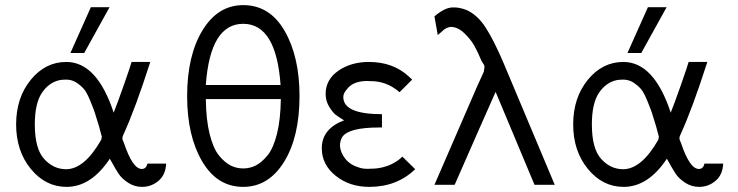

<svg xmlns="http://www.w3.org/2000/svg" viewBox="-20 -722 2884 750"><path d="M255 -515 335 -694H408L309 -515ZM239 -480Q359 -480 424 -282Q439 -319 464.5 -392Q490 -465 494 -480H567Q508 -296 462 -196Q458 -188 458 -182Q458 -176 464 -164Q498 -62 534 -62Q551 -62 556 -83H629Q627 -39 599 -15.5Q571 8 535 8Q505 8 480 -8.5Q455 -25 442.5 -44.5Q430 -64 420 -82.5Q410 -101 409 -102Q336 8 240 8Q158 8 100.5 -62Q43 -132 43 -236Q43 -340 100 -410Q157 -480 239 -480ZM116 -236Q116 -141 152.5 -101Q189 -61 238 -61Q310 -61 376 -177Q376 -178 376.5 -182Q377 -186 378 -187Q378 -188 367 -228Q355 -268 350 -283Q345 -298 332 -329.5Q319 -361 308 -374Q297 -387 279 -399Q261 -411 239 -411Q223 -411 213 -409Q171 -400 143.5 -359Q116 -318 116 -236Z M711 -346Q711 -505 771 -603.5Q831 -702 930 -702Q1034 -702 1092 -601Q1150 -500 1150 -347Q1150 -187 1089.5 -89.5Q1029 8 930 8Q828 8 769.5 -92Q711 -192 711 -346ZM784 -335V-334Q785 -254 799 -198Q813 -142 835.5 -114.5Q858 -87 881 -75.5Q904 -64 930 -64Q956 -64 979 -75.5Q1002 -87 1025 -115Q1048 -143 1062 -199.5Q1076 -256 1077 -335ZM784 -390H1076Q1059 -629 930 -629Q801 -629 784 -390Z M1237 -143Q1237 -219 1324 -252Q1303 -265 1292 -273Q1281 -281 1266.5 -304Q1252 -327 1252 -355Q1252 -411 1301.5 -445.5Q1351 -480 1421 -480Q1515 -480 1576 -424L1590 -411L1541 -362L1539 -363Q1537 -364 1537 -365Q1489 -405 1429 -405Q1361 -410 1334 -372Q1321 -357 1321 -343Q1321 -276 1472 -276V-224H1461Q1342 -224 1317 -187Q1308 -172 1308 -152Q1310 -125 1329.5 -101Q1349 -77 1384 -67Q1402 -61 1428 -63Q1452 -63 1473 -68Q1494 -73 1507 -79.5Q1520 -86 1530 -92.5Q1540 -99 1545.5 -104.5Q1551 -110 1552 -110L1602 -61Q1530 8 1423 8Q1345 8 1291 -35.5Q1237 -79 1237 -143Z M1677 0 1844 -385 1870 -442V-444Q1874 -463 1871 -468Q1870 -470 1866.5 -475Q1863 -480 1861 -484Q1846 -520 1832.5 -544Q1819 -568 1793.5 -592.5Q1768 -617 1740 -617Q1724 -614 1714 -606Q1713 -605 1704 -597Q1695 -589 1690 -585L1677 -658Q1718 -693 1749 -693Q1774 -694 1802 -683Q1845 -664 1877 -614.5Q1909 -565 1947 -476L2147 0H2068L1916 -363Q1862 -242 1756 0Z M2431 -515 2511 -694H2584L2485 -515ZM2415 -480Q2535 -480 2600 -282Q2615 -319 2640.5 -392Q2666 -465 2670 -480H2743Q2684 -296 2638 -196Q2634 -188 2634 -182Q2634 -176 2640 -164Q2674 -62 2710 -62Q2727 -62 2732 -83H2805Q2803 -39 2775 -15.5Q2747 8 2711 8Q2681 8 2656 -8.5Q2631 -25 2618.5 -44.5Q2606 -64 2596 -82.5Q2586 -101 2585 -102Q2512 8 2416 8Q2334 8 2276.5 -62Q2219 -132 2219 -236Q2219 -340 2276 -410Q2333 -480 2415 -480ZM2292 -236Q2292 -141 2328.5 -101Q2365 -61 2414 -61Q2486 -61 2552 -177Q2552 -178 2552.5 -182Q2553 -186 2554 -187Q2554 -188 2543 -228Q2531 -268 2526 -283Q2521 -298 2508 -329.5Q2495 -361 2484 -374Q2473 -387 2455 -399Q2437 -411 2415 -411Q2399 -411 2389 -409Q2347 -400 2319.5 -359Q2292 -318 2292 -236Z"/></svg>

Font: Coval
Style: ExtraLight
Weight: 250
Foundry: Context Ltd
Version: Version 001.000